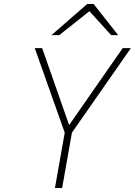

<svg xmlns="http://www.w3.org/2000/svg" viewBox="-20 -941 675 961"><path d="M255 0 304 -277 154 -700H191L326 -315L594 -700H635L340 -277L291 0ZM237.5 -765 416.5 -921H448.5L571.5 -765H536.5L427.5 -885L276.5 -765Z"/></svg>

Font: Overpass Thin
Style: Italic
Weight: 250
Italic angle: -10°
Designer: Delve Withrington, Dave Bailey, Thomas Jockin
Foundry: Delve Fonts LLC
Version: Version 4.000